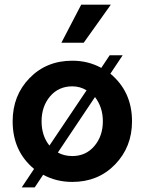

<svg xmlns="http://www.w3.org/2000/svg" viewBox="-20 -770 619 823"><path d="M338.9 -586.9H243.2L328.1 -750H455.1ZM453.1 -454.1Q545.9 -377 545.9 -250Q545.9 -140.1 473.4 -65.2Q400.9 9.8 290 9.8Q221.2 9.8 165 -21L128.9 33.2H73.2L126 -45.9Q34.2 -122.1 34.2 -250Q34.2 -360.8 106.7 -435.3Q179.2 -509.8 290 -509.8Q357.9 -509.8 414.1 -479L450.2 -533.2H505.9ZM158.2 -250Q158.2 -188 191.9 -146L351.1 -382.8Q323.2 -399.9 290 -399.9Q231 -399.9 194.6 -356.9Q158.2 -314 158.2 -250ZM290 -101.1Q348.1 -101.1 384.5 -144Q420.9 -187 420.9 -250Q420.9 -310.1 387.2 -354L228 -116.2Q254.9 -101.1 290 -101.1Z"/></svg>

Font: Oakes Grotesk
Style: SemiBold
Weight: 600
Designer: Samuel Oakes
Foundry: Samuel Oakes
Version: Version 1.0 | wf-rip DC20170320